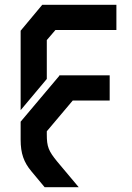

<svg xmlns="http://www.w3.org/2000/svg" viewBox="-20 -780 548 800"><path d="M66 -652V-321L175 -451V-613L211 -655H465V-760H156ZM227 -464 66 -273V-198C66 -141 79 -104 111 -66L166 0H308L219 -106C182 -151 175 -169 175 -220V-233L283 -361H437V-466H227Z"/></svg>

Font: Tekex
Style: Regular
Weight: 400
Designer: NC Empire
Foundry: NC Empire
Version: Version 1.001;hotconv 1.0.109;makeotfexe 2.5.65596